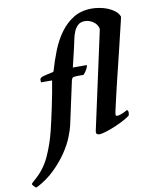

<svg xmlns="http://www.w3.org/2000/svg" viewBox="-231 -838 934 1184"><g transform="rotate(-10 236.0 -246.0)"><path d="M109 -366H40Q37 -386 42.5 -391Q48 -396 51 -398Q55 -400 67 -403Q79 -406 92 -409Q107 -413 124 -416Q124 -416 127 -419Q128 -420 128 -421Q146 -484 170 -544.5Q194 -605 229 -653Q264 -701 312 -730.5Q360 -760 427 -760Q448 -760 474.5 -755.5Q501 -751 525.5 -741Q550 -731 569.5 -715.5Q589 -700 596 -679Q596 -677 590 -652Q584 -627 574.5 -587.5Q565 -548 553 -497.5Q541 -447 528 -394.5Q515 -342 502.5 -290.5Q490 -239 480.5 -197.5Q471 -156 464.5 -127.5Q458 -99 458 -93V-89Q458 -85 459 -84Q461 -81 469 -81.5Q477 -82 488 -85.5Q499 -89 510.5 -94.5Q522 -100 532 -106Q540 -101 540 -89Q540 -77 536 -70Q522 -59 497 -45.5Q472 -32 444 -20Q416 -8 388.5 1Q361 10 343 12Q335 12 326.5 9Q318 6 320 -11L454 -627Q449 -656 424 -673.5Q399 -691 370 -691Q344 -691 328 -676.5Q312 -662 302.5 -639.5Q293 -617 288 -590.5Q283 -564 277 -540L249 -422H337Q337 -414 328.5 -397Q320 -380 306 -366Q281 -366 269 -366Q257 -366 246 -364Q238 -363 235 -358Q232 -353 230 -347L171 -75Q165 -47 147.5 -3Q130 41 97.5 89.5Q65 138 16.5 185.5Q-32 233 -100 268Q-108 265 -114 257.5Q-120 250 -122 248Q-127 243 -121 236.5Q-115 230 -109 225Q-42 170 -7.5 94.5Q27 19 47 -63Q52 -84 61 -123Q70 -162 79 -205.5Q88 -249 96 -291Q104 -333 108 -359Z"/></g></svg>

Font: Lusitana
Style: Bold Italic
Weight: 700
Designer: Ana Paula Megda
Foundry: Ana Paula Megda
Version: Version 1.000; ttfautohint (v1.1) -l 8 -r 50 -G 200 -x 14 -D